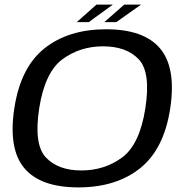

<svg xmlns="http://www.w3.org/2000/svg" viewBox="-20 -808 808 833"><path d="M320 5Q483.5 5 587.5 -77.8Q691.5 -160.5 718.5 -337.5Q745 -514 674.8 -597.5Q604.5 -681 440.5 -681Q277 -681 173 -598.2Q69 -515.5 42 -337.5Q15.5 -161.5 85.8 -78.2Q156 5 320 5ZM333 -68.5Q232 -68.5 179 -125Q126 -181.5 150 -337.5Q174.5 -494.5 250.8 -550.8Q327 -607 427.5 -607Q528.5 -607 581.8 -550.8Q635 -494.5 610.5 -337.5Q586 -181 509.8 -124.8Q433.5 -68.5 333 -68.5ZM432.5 -712H484.5L592 -788H519ZM313 -712H365L469.5 -788H398.5Z"/></svg>

Font: Anybody SemiExpanded
Style: Italic
Weight: 400
Width: 6
Italic angle: -10°
Version: Version 1.113;gftools[0.9.25]